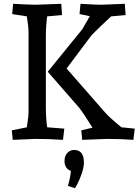

<svg xmlns="http://www.w3.org/2000/svg" viewBox="-20 -730 738 1009"><path d="M688 -54 681 5Q620 0 540 0L412 5L407 -45L466 -59Q422 -130 396 -164L231 -353L413 -577L452 -645L398 -656L403 -710Q489 -705 509 -705L636 -710L640 -651L564 -644Q512 -596 462 -546L330 -370Q354 -342 396.5 -294Q439 -246 474.5 -205Q510 -164 533.5 -137.5Q557 -111 618 -61ZM221 -538V-167Q221 -110 228 -61L318 -54L311 5Q245 0 165 0L47 5L42 -45L121 -61Q130 -120 130 -137V-568Q130 -586 121 -644L44 -656L49 -710Q145 -705 165 -705L302 -710L306 -651L228 -644Q221 -595 221 -538ZM319 116Q319 89 334 73.5Q349 58 369 58Q421 58 421 124Q421 148 409.5 182Q398 216 386 238L374 259L337 247Q352 194 352 168Q319 155 319 116Z"/></svg>

Font: Andada SC
Style: Regular
Weight: 400
Designer: Carolina Giovagnoli
Foundry: Carolina Giovagnoli
Version: Version 1.003